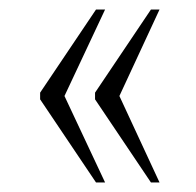

<svg xmlns="http://www.w3.org/2000/svg" viewBox="-20 -471 411 402"><path d="M296 -89 179 -263V-277L296 -451H314L230 -270L314 -89ZM181 -89 64 -263V-277L181 -451H200L115 -270L200 -89Z"/></svg>

Font: Noto Serif Ethiopic ExtraCondensed ExtraLight
Style: Regular
Weight: 200
Width: 2
Designer: Monotype Design Team
Foundry: Monotype Imaging Inc.
Version: Version 2.102; ttfautohint (v1.8.4.7-5d5b)